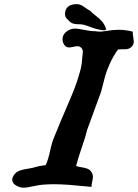

<svg xmlns="http://www.w3.org/2000/svg" viewBox="-20 -877 656 913"><path d="M289.1 -810.5Q289.1 -828.1 298.3 -839.4Q307.6 -850.6 319.8 -854Q332 -857.4 345.7 -857.4Q356.4 -857.4 366.2 -852.5Q376 -847.7 387.7 -838.9Q399.4 -830.1 408.2 -826.2Q418 -815.4 435.5 -802.2Q453.1 -789.1 465.3 -774.9Q477.5 -760.7 485.4 -737.3Q478.5 -732.4 477.5 -732.4Q457 -734.4 441.9 -738.3Q426.8 -742.2 410.2 -748.5Q393.6 -754.9 379.9 -758.8Q370.1 -761.7 355 -761.7Q339.8 -761.7 328.6 -764.6Q317.4 -767.6 306.6 -779.3Q302.7 -783.2 300.8 -785.2Q298.8 -787.1 295.4 -791Q292 -794.9 290.5 -799.8Q289.1 -804.7 289.1 -810.5ZM92.8 15.6Q74.2 15.6 56.2 4.9Q38.1 -5.9 38.1 -23.4Q38.1 -29.3 41 -35.2Q49.8 -53.7 64.5 -61.5Q79.1 -69.3 106.9 -73.7Q134.8 -78.1 146.5 -82Q155.3 -85 163.1 -86.4Q170.9 -87.9 180.7 -89.4Q190.4 -90.8 197.3 -91.8Q209 -116.2 218.3 -159.7Q227.5 -203.1 238.3 -226.6Q243.2 -238.3 252.9 -262.2Q262.7 -286.1 269.5 -302.7Q281.2 -331.1 301.3 -377Q321.3 -422.9 334.5 -457Q347.7 -491.2 359.4 -533.2Q370.1 -568.4 371.1 -603.5Q371.1 -605.5 372.6 -615.7Q374 -626 374 -630.9Q374 -641.6 366.7 -649.4Q359.4 -657.2 347.7 -657.2Q341.8 -657.2 328.1 -654.3Q314.5 -651.4 308.6 -651.4Q293.9 -651.4 285.6 -663.6Q277.3 -675.8 277.3 -690.4Q277.3 -712.9 296.4 -727.1Q315.4 -741.2 336.9 -741.2Q349.6 -741.2 380.4 -734.9Q411.1 -728.5 428.7 -728.5H435.5Q442.4 -726.6 456.1 -726.6Q466.8 -726.6 494.1 -731Q521.5 -735.4 543 -735.4Q576.2 -735.4 611.3 -726.6V-721.7Q611.3 -713.9 613.8 -699.7Q616.2 -685.5 616.2 -679.7Q616.2 -663.1 604 -652.8Q591.8 -642.6 575.2 -642.6H557.6Q546.9 -642.6 541 -641.6Q518.6 -610.4 502.9 -575.7Q487.3 -541 480.5 -517.1Q473.6 -493.2 460.9 -441.4L394.5 -259.8Q387.7 -229.5 369.6 -177.7Q351.6 -126 341.8 -87.9Q351.6 -84 368.2 -81.5Q384.8 -79.1 396 -74.7Q407.2 -70.3 415 -58.6Q421.9 -47.9 421.9 -36.1Q421.9 -29.3 418.5 -13.7Q415 2 415 11.7Q409.2 11.7 378.9 8.3Q348.6 4.9 309.1 2Q269.5 -1 234.4 -1Q216.8 -1 185.5 1Q168 2 137.2 8.8Q106.4 15.6 92.8 15.6Z"/></svg>

Font: Essays1743
Style: Italic
Weight: 500
Italic angle: -10°
Designer: Based on the typeface in a 1743 English translation of the essays of Montaigne.  PostScript/TrueType font designed by Jo
Version: Version 002.100